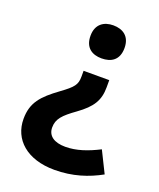

<svg xmlns="http://www.w3.org/2000/svg" viewBox="-137 -630 752 907"><g transform="rotate(20 238.5 -176.5)"><path d="M361 -462C361 -521 323 -545 275 -545C229 -545 190 -521 190 -462C190 -401 229 -379 275 -379C323 -379 361 -401 361 -462ZM345 -259V-295H216V-266C216 -225 203 -209 144 -166C66 -109 27 -67 27 15C27 118 107 192 246 192C337 192 412 167 477 131L424 24C367 53 313 72 257 72C201 72 168 49 168 7C168 -36 192 -61 252 -104C320 -153 345 -193 345 -259Z"/></g></svg>

Font: Noto Sans Gunjala Gondi
Style: Bold
Weight: 700
Designer: Ek Type
Foundry: Ek Type
Version: Version 1.004